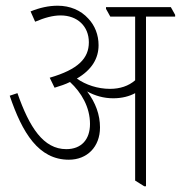

<svg xmlns="http://www.w3.org/2000/svg" viewBox="-20 -647 633 672"><path d="M221 -88C285 -88 330 -133 330 -201C330 -245 315 -287 285 -327C312 -312 343 -303 376 -303C407 -303 433 -310 453 -321V-15L485 5H491V-589H593V-595L578 -622H351V-616L366 -589H453V-366C430 -346 400 -336 365 -336C322 -336 280 -350 249 -372C302 -403 325 -443 325 -489C325 -525 312 -558 289 -582C263 -611 225 -627 182 -627C150 -627 119 -620 87 -607L103 -571C136 -585 165 -593 192 -593C251 -593 291 -555 291 -499C291 -443 254 -404 154 -375L171 -340C191 -346 209 -352 225 -360C265 -323 295 -272 295 -213C295 -159 265 -125 212 -125C132 -125 83 -201 41 -321L14 -312C58 -182 115 -88 221 -88Z"/></svg>

Font: Noto Serif Devanagari Condensed ExtraLight
Style: Regular
Weight: 200
Width: 3
Designer: Universal Thirst, Indian Type Foundry and the Monotype Design Team
Foundry: Monotype Imaging Inc.
Version: Version 2.004